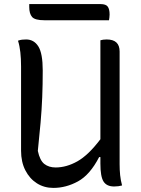

<svg xmlns="http://www.w3.org/2000/svg" viewBox="-20 -903 690 939"><path d="M241 16Q196 16 160.5 -6.5Q125 -29 104 -70Q83 -111 83 -166V-578Q83 -616 79.5 -647.5Q76 -679 68 -704Q79 -708 88 -709Q97 -710 108 -710Q146 -710 167.5 -676Q189 -642 189 -558Q189 -489 186.5 -427.5Q184 -366 178.5 -303.5Q173 -241 165 -165Q175 -118 197 -101Q219 -84 252 -84Q305 -84 358.5 -114Q412 -144 471 -222V-706Q484 -710 502 -710Q565 -710 565 -651V-100Q565 -72 567.5 -47Q570 -22 577 4Q560 9 538 9Q502 9 486.5 -15Q471 -39 471 -103V-135H465Q420 -48 361.5 -16Q303 16 241 16ZM123 -883H472Q498 -883 507 -870.5Q516 -858 516 -832Q516 -825 515 -817.5Q514 -810 513 -804H197Q151 -804 137 -820Q123 -836 123 -869Z"/></svg>

Font: Recursive Sn Csl St
Style: Regular
Weight: 400
Version: Version 1.079;hotconv 1.0.112;makeotfexe 2.5.65598; ttfautoh